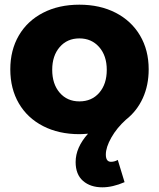

<svg xmlns="http://www.w3.org/2000/svg" viewBox="-20 -567 678 820"><path d="M432 93Q432 124 454 124Q469 124 483 116L512 211Q461 233 417 233Q366 233 334.5 205.5Q303 178 303 125Q303 63 356 4Q332 6 319 6Q231 6 164 -28.5Q97 -63 60.5 -125.5Q24 -188 24 -271Q24 -353 60.5 -415.5Q97 -478 164 -512.5Q231 -547 319 -547Q407 -547 474 -512.5Q541 -478 578 -415.5Q615 -353 615 -271Q615 -203 590 -148Q565 -93 518 -56Q479 -21 455.5 20.5Q432 62 432 93ZM319 -134Q372 -134 404 -171Q436 -208 436 -269Q436 -329 403.5 -366Q371 -403 319 -403Q267 -403 235 -366Q203 -329 203 -269Q203 -208 235 -171Q267 -134 319 -134Z"/></svg>

Font: Montserrat arm2
Style: Bold
Weight: 700
Designer: Julieta Ulanovsky
Foundry: Julieta Ulanovsky
Version: Version 6.000